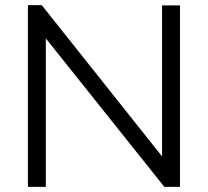

<svg xmlns="http://www.w3.org/2000/svg" viewBox="-20 -730 812 750"><path d="M622 0 159 -580V0H89V-710H143L613 -119V-709H683V0Z"/></svg>

Font: Raleway
Style: Regular
Weight: 400
Designer: Matt McInerney, Pablo Impallari, Rodrigo Fuenzalida
Foundry: Matt McInerney, Pablo Impallari, Rodrigo Fuenzalida
Version: Version 1.000;PS 001.001;hotconv 1.0.56; ttfautohint (v1.5)